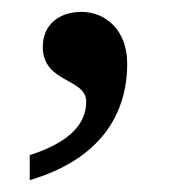

<svg xmlns="http://www.w3.org/2000/svg" viewBox="-20 -149 290 323"><path d="M30 112V154C149 119 194 43 194 -42C194 -98 158 -129 117 -129C80 -129 52 -108 52 -70C52 -9 125 -18 125 22C125 61 95 91 30 112Z"/></svg>

Font: Noto Fangsong KSS Rotated
Style: Regular
Weight: 400
Designer: LIU Zhao, ZHANG Congyu, Kushim JIANG
Foundry: Guyu Beijing Co. Ltd.
Version: Version 1.000;November 16, 2022;FontCreator 11.5.0.2427 64-b